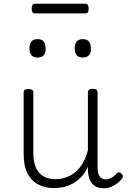

<svg xmlns="http://www.w3.org/2000/svg" viewBox="-20 -992 686 1031"><path d="M270 18Q222 18 185 -1.5Q148 -21 127.5 -61.5Q107 -102 107 -166V-496Q107 -505 113 -509.5Q119 -514 132 -514Q146 -514 152.5 -509.5Q159 -505 159 -496V-171Q159 -127 171.5 -95.5Q184 -64 210 -47Q236 -30 277 -30Q306 -30 333 -39Q360 -48 383 -66.5Q406 -85 424 -115Q442 -145 452 -186V-496Q452 -506 458.5 -510.5Q465 -515 479 -515Q492 -515 498 -510.5Q504 -506 504 -496V-93Q504 -73 508.5 -58.5Q513 -44 523 -36.5Q533 -29 547 -29Q557 -29 567 -32.5Q577 -36 587 -43Q597 -50 607 -61Q613 -67 620 -66.5Q627 -66 633 -59Q638 -54 639.5 -47Q641 -40 636 -34Q625 -19 609 -7Q593 5 575 12Q557 19 537 19Q517 19 502 13Q487 7 476 -5Q465 -17 459 -35Q453 -53 452 -76V-97Q437 -63 415.5 -41Q394 -19 370 -6Q346 7 320.5 12.5Q295 18 270 18ZM181 -683Q160 -683 149 -695.5Q138 -708 138 -732Q138 -757 149 -769.5Q160 -782 182 -782Q204 -782 214.5 -769.5Q225 -757 225 -732Q226 -707 214.5 -695Q203 -683 181 -683ZM425 -683Q403 -683 392 -695.5Q381 -708 381 -732Q381 -757 392 -769.5Q403 -782 425 -782Q446 -782 457 -769.5Q468 -757 468 -732Q469 -707 457.5 -695Q446 -683 425 -683ZM169 -920Q158 -920 154 -926.5Q150 -933 150 -945Q150 -958 154 -965Q158 -972 169 -972H437Q448 -972 452 -965Q456 -958 456 -945Q456 -933 452 -926.5Q448 -920 437 -920Z"/></svg>

Font: Playwrite BE WAL ExtraLight
Style: Regular
Weight: 250
Version: Version 1.002